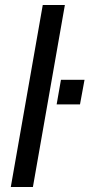

<svg xmlns="http://www.w3.org/2000/svg" viewBox="-20 -743 356 763"><path d="M22.9 0 149.9 -723.1H237.8L110.8 0ZM205.1 -328.1 222.2 -425.8H315.9L297.9 -328.1Z"/></svg>

Font: Archivo
Style: Italic
Weight: 400
Italic angle: -10°
Designer: Hector Gatti
Foundry: Omnibus-Type
Version: Version 2.001